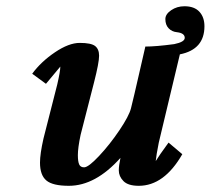

<svg xmlns="http://www.w3.org/2000/svg" viewBox="-20 -582 674 614"><path d="M508.8 -521Q508.8 -536.6 527.3 -549.3Q545.9 -562 569.8 -562Q601.6 -562 617.7 -544.4Q633.8 -526.9 633.8 -498Q633.8 -423.8 555.2 -408.2L487.8 -126Q479.5 -84.5 478 -66.9Q488.3 -84 519 -126L563 -88.9Q504.9 12.2 423.8 12.2Q389.6 12.2 374.8 -2.9Q359.9 -18.1 359.9 -37.1Q359.9 -52.2 365.2 -77.1Q285.2 12.2 200.2 12.2Q148.4 12.2 128.2 -4.9Q107.9 -22 107.9 -62Q107.9 -89.8 119.1 -139.2L163.1 -312Q172.9 -354.5 172.9 -369.1L127 -314L83 -346.2Q111.3 -384.8 155.8 -414.8Q200.2 -444.8 234.9 -444.8Q271.5 -444.8 284.2 -434.8Q296.9 -424.8 296.9 -403.8Q296.9 -381.8 280.8 -318.8L237.8 -150.9Q229 -109.4 229 -85.9Q229 -65.4 233.2 -56.2Q237.3 -46.9 249 -46.9Q262.7 -46.9 296.6 -83Q330.6 -119.1 361.6 -165Q392.6 -210.9 398.9 -235.8Q408.2 -272.9 424.3 -343.8L444.8 -433.1Q478.5 -433.1 537.1 -440.9Q570.8 -447.8 570.8 -460.9Q570.8 -476.1 545.9 -479Q529.8 -480.5 519.3 -491.5Q508.8 -502.4 508.8 -521Z"/></svg>

Font: Linux Libertine G
Style: Bold Italic
Weight: 700
Italic angle: -11.5°
Designer: Philipp H. Poll
Foundry: Philipp H. Poll
Version: Version 4.1.0